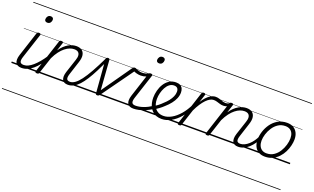

<svg xmlns="http://www.w3.org/2000/svg" viewBox="-119 -1564 4280 2618"><g transform="rotate(20 2021.0 -255.0)"><path d="M153 17Q121 17 99.5 7Q78 -3 67.5 -23.5Q57 -44 57.5 -73Q58 -102 70 -140L185 -494Q190 -506 196.5 -510.5Q203 -515 216 -515Q232 -515 238.5 -509Q245 -503 241 -491L124 -134Q106 -81 115.5 -56Q125 -31 168 -31Q178 -31 182 -23.5Q186 -16 184.5 -7Q183 2 175 9.5Q167 17 153 17ZM273 -683Q256 -683 244.5 -692Q233 -701 233 -719Q233 -743 248 -762.5Q263 -782 291 -782Q308 -782 319.5 -773Q331 -764 331 -745Q331 -722 316.5 -702.5Q302 -683 273 -683ZM0 365H300V375H0ZM0 -20H300V0H0ZM0 -505H300V-500H0ZM0 -885H300V-875H0Z M154 17Q143 17 138.5 9.5Q134 2 135.5 -7Q137 -16 145.5 -23.5Q154 -31 169 -31Q200 -31 232.5 -46.5Q265 -62 299 -91.5Q333 -121 368 -162.5Q403 -204 438 -257Q445 -268 454 -266.5Q463 -265 467.5 -257Q472 -249 466 -239Q429 -178 391.5 -130Q354 -82 315.5 -49.5Q277 -17 236.5 0Q196 17 154 17ZM300 365V375ZM300 -20V0ZM300 -505V-500ZM300 -885V-875Z M825 17Q795 17 774.5 7Q754 -3 744 -23.5Q734 -44 734.5 -73Q735 -102 747 -140L813 -340Q827 -380 824 -409Q821 -438 801.5 -453.5Q782 -469 744 -469Q714 -469 681 -456.5Q648 -444 614 -417Q580 -390 547.5 -347.5Q515 -305 486 -244L407 -4Q404 6 397.5 10.5Q391 15 376 15Q364 15 356 10Q348 5 352 -6L511 -494Q515 -506 521.5 -510.5Q528 -515 541 -515Q558 -515 564 -509Q570 -503 566 -491L528 -374Q556 -415 586 -443Q616 -471 646.5 -488Q677 -505 705 -512Q733 -519 758 -519Q808 -519 838.5 -497Q869 -475 876.5 -431.5Q884 -388 862 -323L801 -134Q783 -81 791.5 -56Q800 -31 840 -31Q849 -31 853 -23.5Q857 -16 855.5 -7Q854 2 846.5 9.5Q839 17 825 17ZM300 365H971V375H300ZM300 -20H971V0H300ZM300 -505H971V-500H300ZM300 -885H971V-875H300Z M824 17Q814 17 809.5 9.5Q805 2 807 -7Q809 -16 817 -23.5Q825 -31 840 -31Q873 -31 910 -56.5Q947 -82 989 -137.5Q1031 -193 1081.5 -282.5Q1132 -372 1193 -500Q1198 -510 1208 -508.5Q1218 -507 1225 -500Q1232 -493 1227 -484Q1181 -385 1140.5 -305.5Q1100 -226 1061.5 -165.5Q1023 -105 985.5 -64.5Q948 -24 908 -3.5Q868 17 824 17ZM971 365H1089V375H971ZM971 -20H1089V0H971ZM971 -505H1089V-500H971ZM971 -885H1089V-875H971Z M1251 15Q1238 15 1233.5 10Q1229 5 1228 -5L1190 -487Q1189 -501 1197.5 -508Q1206 -515 1219 -515Q1231 -515 1236.5 -510.5Q1242 -506 1243 -494L1274 -67L1575 -496Q1584 -508 1590.5 -511.5Q1597 -515 1606 -515Q1623 -515 1631.5 -505Q1640 -495 1630 -483L1286 -4Q1279 5 1271.5 10Q1264 15 1251 15ZM1088 365H1597V375H1088ZM1088 -20H1597V0H1088ZM1088 -505H1597V-500H1088ZM1088 -885H1597V-875H1088Z M1718 -441Q1687 -441 1656.5 -449Q1626 -457 1606 -469Q1598 -473 1598 -481Q1598 -489 1602 -497Q1606 -505 1612.5 -509.5Q1619 -514 1624 -511Q1646 -499 1670 -491.5Q1694 -484 1720 -484Q1742 -484 1770.5 -490Q1799 -496 1817 -510Q1825 -516 1832 -509.5Q1839 -503 1841 -493Q1843 -483 1837 -478Q1821 -465 1800 -457Q1779 -449 1757.5 -445Q1736 -441 1718 -441ZM1597 365V375ZM1597 -20V0ZM1597 -505V-500ZM1597 -885V-875Z M1775 17Q1743 17 1721.5 7Q1700 -3 1689.5 -23.5Q1679 -44 1679.5 -73Q1680 -102 1692 -140L1807 -494Q1812 -506 1818.5 -510.5Q1825 -515 1838 -515Q1854 -515 1860.5 -509Q1867 -503 1863 -491L1746 -134Q1728 -81 1737.5 -56Q1747 -31 1790 -31Q1800 -31 1804 -23.5Q1808 -16 1806.5 -7Q1805 2 1797 9.5Q1789 17 1775 17ZM1895 -683Q1878 -683 1866.5 -692Q1855 -701 1855 -719Q1855 -743 1870 -762.5Q1885 -782 1913 -782Q1930 -782 1941.5 -773Q1953 -764 1953 -745Q1953 -722 1938.5 -702.5Q1924 -683 1895 -683ZM1597 365H1922V375H1597ZM1597 -20H1922V0H1597ZM1597 -505H1922V-500H1597ZM1597 -885H1922V-875H1597Z M1775 17Q1763 17 1759 9.5Q1755 2 1758 -7Q1761 -16 1770 -23.5Q1779 -31 1791 -31Q1841 -31 1900 -51Q1959 -71 2019 -110Q2026 -115 2033 -111.5Q2040 -108 2044 -100.5Q2048 -93 2047 -84.5Q2046 -76 2039 -72Q1991 -42 1944.5 -22Q1898 -2 1855 7.5Q1812 17 1775 17ZM1922 365V375ZM1922 -20V0ZM1922 -505V-500ZM1922 -885V-875Z M2016 -105Q2050 -124 2082 -148.5Q2114 -173 2140 -200Q2175 -231 2201 -264Q2227 -297 2242.5 -332Q2258 -367 2258 -402Q2258 -435 2242 -452.5Q2226 -470 2192 -470Q2182 -470 2177.5 -477Q2173 -484 2174.5 -494Q2176 -504 2183.5 -511.5Q2191 -519 2204 -519Q2243 -519 2267 -505Q2291 -491 2302 -466.5Q2313 -442 2313 -410Q2313 -367 2295.5 -325Q2278 -283 2246.5 -243Q2215 -203 2173 -166Q2143 -137 2108 -111.5Q2073 -86 2036 -65ZM1922 365H2366V375H1922ZM1922 -20H2366V0H1922ZM1922 -505H2366V-500H1922ZM1922 -885H2366V-875H1922Z M2186 18Q2143 18 2109.5 6Q2076 -6 2052 -28.5Q2028 -51 2012 -80.5Q1996 -110 1988.5 -145Q1981 -180 1981 -217Q1981 -269 1995 -322.5Q2009 -376 2037 -420.5Q2065 -465 2107 -492Q2149 -519 2205 -519Q2214 -519 2218 -511.5Q2222 -504 2219.5 -494Q2217 -484 2210.5 -477Q2204 -470 2194 -470Q2156 -470 2126.5 -447Q2097 -424 2076.5 -386Q2056 -348 2045 -304Q2034 -260 2034 -218Q2034 -181 2043 -147.5Q2052 -114 2071 -87.5Q2090 -61 2121 -45.5Q2152 -30 2195 -30Q2252 -30 2311.5 -63.5Q2371 -97 2426 -160.5Q2481 -224 2524 -315Q2528 -323 2536.5 -323Q2545 -323 2550.5 -316.5Q2556 -310 2550 -294Q2506 -195 2446.5 -125Q2387 -55 2320 -18.5Q2253 18 2186 18ZM2366 365V375ZM2366 -20V0ZM2366 -505V-500ZM2366 -885V-875Z M2441 15Q2429 15 2422 10Q2415 5 2419 -7L2577 -494Q2581 -506 2588 -510.5Q2595 -515 2607 -515Q2624 -515 2629.5 -508.5Q2635 -502 2631 -490L2594 -377Q2620 -418 2645 -445.5Q2670 -473 2693.5 -489Q2717 -505 2738 -512Q2759 -519 2778 -519Q2789 -519 2794 -511.5Q2799 -504 2797 -494Q2795 -484 2787.5 -476.5Q2780 -469 2767 -469Q2743 -469 2716 -454.5Q2689 -440 2660.5 -410.5Q2632 -381 2603.5 -337.5Q2575 -294 2548 -237L2472 -4Q2470 6 2462.5 10.5Q2455 15 2441 15ZM2366 365H2770V375H2366ZM2366 -20H2770V0H2366ZM2366 -505H2770V-500H2366ZM2366 -885H2770V-875H2366Z M2914 -440Q2889 -440 2864.5 -447.5Q2840 -455 2816.5 -462Q2793 -469 2768 -469Q2756 -469 2752 -476.5Q2748 -484 2749.5 -494Q2751 -504 2758.5 -511.5Q2766 -519 2779 -519Q2808 -519 2833.5 -510.5Q2859 -502 2883 -493.5Q2907 -485 2930 -485Q2947 -485 2961 -489Q2975 -493 2989 -501Q2997 -506 3002.5 -501Q3008 -496 3009 -487.5Q3010 -479 3003 -473Q2981 -454 2958 -447Q2935 -440 2914 -440ZM2770 365V375ZM2770 -20V0ZM2770 -505V-500ZM2770 -885V-875Z M3295 17Q3265 17 3244.5 7Q3224 -3 3214 -23.5Q3204 -44 3204.5 -73Q3205 -102 3217 -140L3283 -340Q3297 -380 3294 -409Q3291 -438 3271.5 -453.5Q3252 -469 3214 -469Q3184 -469 3151 -456.5Q3118 -444 3084 -417Q3050 -390 3017.5 -347.5Q2985 -305 2956 -244L2877 -4Q2874 6 2867.5 10.5Q2861 15 2846 15Q2834 15 2826 10Q2818 5 2822 -6L2981 -494Q2985 -506 2991.5 -510.5Q2998 -515 3011 -515Q3028 -515 3034 -509Q3040 -503 3036 -491L2998 -374Q3026 -415 3056 -443Q3086 -471 3116.5 -488Q3147 -505 3175 -512Q3203 -519 3228 -519Q3278 -519 3308.5 -497Q3339 -475 3346.5 -431.5Q3354 -388 3332 -323L3271 -134Q3253 -81 3261.5 -56Q3270 -31 3310 -31Q3319 -31 3323 -23.5Q3327 -16 3325.5 -7Q3324 2 3316.5 9.5Q3309 17 3295 17ZM2770 365H3441V375H2770ZM2770 -20H3441V0H2770ZM2770 -505H3441V-500H2770ZM2770 -885H3441V-875H2770Z M3295 17Q3284 17 3279.5 9.5Q3275 2 3276.5 -7Q3278 -16 3286.5 -23.5Q3295 -31 3310 -31Q3340 -31 3370.5 -45.5Q3401 -60 3429.5 -85.5Q3458 -111 3482 -145Q3506 -179 3523 -217Q3528 -228 3536.5 -228Q3545 -228 3552 -220.5Q3559 -213 3555 -203Q3536 -157 3508.5 -117Q3481 -77 3447.5 -47Q3414 -17 3375.5 0Q3337 17 3295 17ZM3441 365V375ZM3441 -20V0ZM3441 -505V-500ZM3441 -885V-875Z M3685 19Q3629 19 3590.5 -4.5Q3552 -28 3532.5 -70.5Q3513 -113 3513 -168Q3513 -223 3532 -284Q3551 -345 3589 -398.5Q3627 -452 3684 -485.5Q3741 -519 3817 -519Q3871 -519 3909 -496.5Q3947 -474 3967 -433.5Q3987 -393 3987 -339Q3987 -298 3975.5 -249.5Q3964 -201 3940.5 -153.5Q3917 -106 3880.5 -67Q3844 -28 3795.5 -4.5Q3747 19 3685 19ZM3691 -31Q3750 -31 3795 -61Q3840 -91 3869.5 -138Q3899 -185 3914 -237Q3929 -289 3929 -334Q3929 -376 3915.5 -406Q3902 -436 3875 -452.5Q3848 -469 3809 -469Q3751 -469 3706.5 -440Q3662 -411 3631.5 -364.5Q3601 -318 3585 -266.5Q3569 -215 3569 -170Q3569 -128 3583.5 -96.5Q3598 -65 3625 -48Q3652 -31 3691 -31ZM3441 365H4042V375H3441ZM3441 -20H4042V0H3441ZM3441 -505H4042V-500H3441ZM3441 -885H4042V-875H3441Z"/></g></svg>

Font: Playwrite DK Loopet Guides
Style: Regular
Weight: 400
Designer: Veronika Burian, José Scaglione
Foundry: TypeTogether
Version: Version 1.003